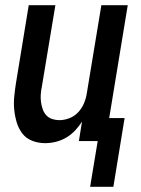

<svg xmlns="http://www.w3.org/2000/svg" viewBox="-20 -540 540 735"><path d="M325 175 354 0H282L294 -75Q283 -57 267.5 -40.5Q252 -24 233 -13Q214 -2 193.5 3Q173 8 152 8Q127 8 103.5 -1Q80 -10 65.5 -29Q51 -48 44 -71.5Q37 -95 34.5 -119.5Q32 -144 34.5 -170Q37 -196 41 -221L90 -520H192L140 -207Q137 -193 136 -178Q135 -163 137 -149Q139 -135 143.5 -122Q148 -109 157 -99Q166 -89 179.5 -84.5Q193 -80 207 -80Q226 -80 245.5 -87.5Q265 -95 279 -110Q293 -125 301 -143.5Q309 -162 312 -181L368 -520H469L398 -88H457L414 175Z"/></svg>

Font: Iosevka SS04 Semibold
Style: Italic
Weight: 600
Italic angle: -9°
Monospace: yes
Designer: Belleve Invis
Foundry: Belleve Invis
Version: Version 19.0.0; ttfautohint (v1.8.4)